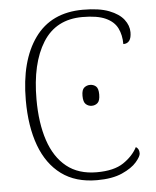

<svg xmlns="http://www.w3.org/2000/svg" viewBox="-53 -769 669 824"><g transform="rotate(-5 282.0 -357.0)"><path d="M332 10Q240 10 179 -35Q118 -80 87.5 -162.5Q57 -245 57 -358Q57 -528 127.5 -626Q198 -724 335 -724Q405 -724 447.5 -707.5Q490 -691 510 -665Q530 -639 530 -610Q530 -562 495 -562Q495 -601 480.5 -630.5Q466 -660 430 -676.5Q394 -693 330 -693Q216 -693 159.5 -603Q103 -513 103 -358Q103 -256 128 -181Q153 -106 204 -65Q255 -24 334 -24Q408 -24 449 -51.5Q490 -79 510 -117Q524 -109 524 -89Q524 -76 503.5 -52Q483 -28 440.5 -9Q398 10 332 10ZM337 -310Q323 -310 312 -319.5Q301 -329 301 -356Q301 -382 312 -391Q323 -400 337 -400Q352 -400 362.5 -391Q373 -382 373 -356Q373 -329 362.5 -319.5Q352 -310 337 -310Z"/></g></svg>

Font: Noto Serif ExtraLight
Style: Regular
Weight: 200
Designer: Monotype Design Team
Foundry: Monotype Imaging Inc.
Version: Version 2.015; ttfautohint (v1.8.4.7-5d5b)